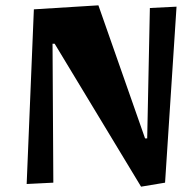

<svg xmlns="http://www.w3.org/2000/svg" viewBox="-20 -685 732 720"><path d="M642 -660 599 0 509 15 185 -521H177L180 0L80 5L107 -650L349 -665L524 -166H532L542 -655Z"/></svg>

Font: Joti One
Style: Regular
Weight: 400
Designer: Eduardo Rodriguez Tunni
Foundry: Eduardo Rodriguez Tunni
Version: Version 1.001